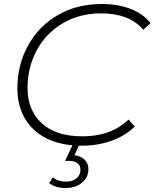

<svg xmlns="http://www.w3.org/2000/svg" viewBox="-20 -725 774 962"><path d="M67 -283Q67 -397 119 -494Q171 -591 267 -648Q363 -705 491 -705Q572 -705 635.5 -680Q699 -655 734 -609L698 -576Q628 -658 487 -658Q377 -658 293 -607.5Q209 -557 163.5 -472Q118 -387 118 -285Q118 -173 189 -107.5Q260 -42 393 -42Q537 -42 624 -126L655 -91Q609 -45 539.5 -20Q470 5 389 5Q287 5 214.5 -31Q142 -67 104.5 -132Q67 -197 67 -283ZM226 192 245 164Q272 185 311 185Q344 185 363.5 168.5Q383 152 383 125Q383 104 368 92.5Q353 81 325 81H306L347 -6H380L353 53Q386 57 404.5 75.5Q423 94 423 123Q423 164 391 190.5Q359 217 308 217Q257 217 226 192Z"/></svg>

Font: Montserrat Alternates Light
Style: Italic
Weight: 300
Italic angle: -11.3°
Designer: Julieta Ulanovsky
Foundry: Julieta Ulanovsky
Version: Version 7.200